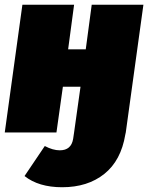

<svg xmlns="http://www.w3.org/2000/svg" viewBox="-28 -556 622 806"><path d="M357 -536H574L500 0L498 9Q480 118 410 174Q340 230 233 230Q134 230 75 183L160 57Q194 75 223 75Q271 75 279 27L283 0L310 -192H236L209 0H-8L66 -536H283L258 -349H332Z"/></svg>

Font: Fira Sans Ultra
Style: Italic
Weight: 950
Italic angle: -8°
Designer: Carrois Corporate & Edenspiekermann AG
Foundry: Carrois Corporate GbR & Edenspiekermann AG
Version: Version 4.203;PS 004.203;hotconv 1.0.88;makeotf.lib2.5.64775